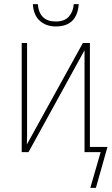

<svg xmlns="http://www.w3.org/2000/svg" viewBox="-20 -736 540 929"><path d="M361 -716H337Q334 -679 313 -655.5Q292 -632 250 -632Q170 -632 163 -716H139Q142 -663 172.5 -635.5Q203 -608 250 -608Q353 -608 361 -716ZM444 173 500 -25H415V-528H381L110 -37Q111 -59 111 -78Q111 -97 111 -120V-528H85V0H118L389 -493V0H467L417 173Z"/></svg>

Font: Noto Sans Mono UI Condensed Thin
Style: Regular
Weight: 250
Width: 3
Designer: Monotype Design team
Foundry: Monotype Imaging Inc.
Version: 1.000